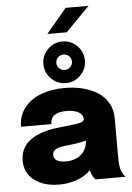

<svg xmlns="http://www.w3.org/2000/svg" viewBox="-65 -1049 763 1109"><g transform="rotate(-5 317.0 -495.0)"><path d="M240.2 -860.8 358.4 -1002H491.2L352.5 -860.8ZM322.3 -568.8Q272.9 -568.8 237.5 -604.5Q202.1 -640.1 202.1 -689.5Q202.1 -739.3 237.5 -774.7Q272.9 -810.1 322.3 -810.1Q372.1 -810.1 407.5 -774.7Q442.9 -739.3 442.9 -689.5Q442.9 -640.1 407.5 -604.5Q372.1 -568.8 322.3 -568.8ZM367.7 -689.5Q367.7 -708.5 354.5 -721.4Q341.3 -734.4 322.3 -734.4Q303.7 -734.4 290.5 -721.4Q277.3 -708.5 277.3 -689.5Q277.3 -670.9 290.5 -658Q303.7 -645 322.3 -645Q340.8 -645 354.2 -658Q367.7 -670.9 367.7 -689.5ZM233.4 11.7Q144.5 11.7 89.4 -30Q34.2 -71.8 34.2 -145Q34.2 -178.7 46.6 -206.1Q59.1 -233.4 80.3 -252.2Q101.6 -271 131.1 -284.7Q160.6 -298.3 192.6 -305.9Q224.6 -313.5 261.2 -316.9Q350.6 -325.7 378.7 -332Q406.7 -338.4 406.7 -353V-354Q406.7 -378.4 381.1 -393.3Q355.5 -408.2 312 -408.2Q217.8 -408.2 217.8 -340.3H42Q42 -403.8 78.4 -450.2Q114.7 -496.6 175.5 -519Q236.3 -541.5 313.5 -541.5Q368.2 -541.5 416.5 -529.3Q464.8 -517.1 502.9 -493.2Q541 -469.2 563.2 -430.4Q585.4 -391.6 585.4 -342.3V-124.5Q585.4 -68.8 591.8 -47.4Q601.1 -16.6 619.1 0H444.3Q428.2 -16.1 419.4 -42Q416.5 -50.8 415.5 -55.2Q384.8 -23.4 336.7 -5.9Q288.6 11.7 233.4 11.7ZM284.7 -118.2Q333 -118.2 368.4 -145Q403.8 -171.9 408.7 -227.5Q355 -214.8 297.4 -209.5Q252.4 -205.1 232.7 -194.6Q212.9 -184.1 212.9 -162.1Q212.9 -118.2 284.7 -118.2Z"/></g></svg>

Font: Epilogue ExtraBold
Style: Regular
Weight: 800
Designer: Tyler Finck
Foundry: Etcetera Type Co
Version: Version 2.112